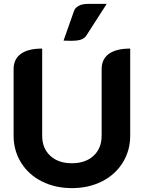

<svg xmlns="http://www.w3.org/2000/svg" viewBox="-20 -959 740 988"><path d="M50 -261V-603Q50 -655 87.5 -682Q125 -709 197 -709V-261Q197 -196 238.5 -157.5Q280 -119 350 -119Q420 -119 461.5 -157.5Q503 -196 503 -261V-603Q503 -655 540.5 -682Q578 -709 650 -709V-261Q650 -184 611.5 -122Q573 -60 504.5 -25.5Q436 9 350 9Q264 9 195.5 -25.5Q127 -60 88.5 -122Q50 -184 50 -261ZM361 -903Q366 -918 384 -928.5Q402 -939 434 -939H529L425 -777Q416 -763 399 -756Q382 -749 343 -749Q320 -749 307 -750Z"/></svg>

Font: K2D ExtraBold
Style: Regular
Weight: 800
Designer: Katatrad Aksorn Co.,Ltd.
Foundry: Cadson Demak Co.,Ltd.
Version: Version 1.000; ttfautohint (v1.6)